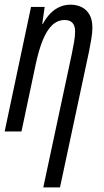

<svg xmlns="http://www.w3.org/2000/svg" viewBox="-20 -565 446 825"><path d="M166 240.2 288.6 -333.5Q293.9 -358.4 298.3 -384.5Q302.7 -410.6 302.7 -431.2Q302.7 -454.1 291.5 -466.6Q280.3 -479 257.8 -479Q227.5 -479 204.3 -457Q181.2 -435.1 163.8 -392.6Q146.5 -350.1 133.3 -288.1L72.3 0H0L113.3 -535.2H171.9L161.6 -462.4H164.1Q178.7 -489.3 196.8 -507.6Q214.8 -525.9 236.6 -535.4Q258.3 -544.9 282.7 -544.9Q309.6 -544.9 330.8 -534.4Q352.1 -523.9 364.5 -502.2Q377 -480.5 377 -445.8Q377 -424.8 372.3 -397Q367.7 -369.1 362.3 -342.8L237.8 240.2Z"/></svg>

Font: Open Sans Condensed
Style: Italic
Weight: 400
Width: 3
Italic angle: -12°
Designer: Monotype Design Team
Foundry: Monotype Imaging Inc.
Version: Version 3.000